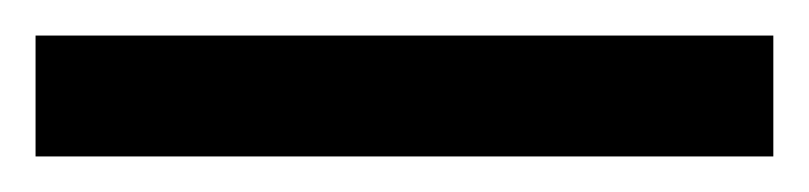

<svg xmlns="http://www.w3.org/2000/svg" viewBox="-22 70 455 108"><path d="M-2 90H413V158H-2Z"/></svg>

Font: usinhala15
Style: Book
Weight: 400
Designer: Jelle Bosma - Monotype Design Team
Foundry: Monotype Imaging Inc.
Version: Version 2.003